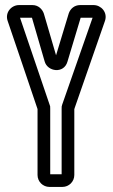

<svg xmlns="http://www.w3.org/2000/svg" viewBox="-20 -712 444 757"><path d="M178 -25V-283C178 -294 178 -293 176 -298L59 -642H106L156 -470C167 -429 232 -420 246 -469L298 -642H345L225 -299C223 -293 223 -292 223 -283V-25ZM273 -22V-282C273 -282 274 -283 274 -285L394 -630C405 -663 379 -692 349 -692H296C273 -692 257 -677 251 -659L201 -494L153 -658C147 -676 131 -692 108 -692H55C25 -692 -1 -663 10 -630C49 -514 89 -399 128 -282V-22C128 4 149 25 175 25H226C252 25 273 4 273 -22Z"/></svg>

Font: DIN Rundschrift
Style: EngKont
Weight: 400
Width: 3
Version: Version 1.027